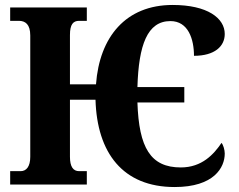

<svg xmlns="http://www.w3.org/2000/svg" viewBox="-20 -744 963 774"><path d="M684 10C843 10 886 -69 886 -125C886 -140 880 -160 873 -168C842 -122 794 -69 709 -69C587 -69 540 -148 534 -331H723V-393H534C539 -563 574 -659 667 -659C739 -659 762 -586 762 -519C845 -519 886 -557 886 -607C886 -671 816 -724 676 -724C487 -724 381 -595 367 -404H262V-603C262 -646 275 -660 299 -660H330V-714H21V-660H56C82 -660 102 -646 102 -601V-112C102 -72 86 -54 63 -54H21V0H330V-54H299C275 -54 262 -72 262 -112V-342H365C371 -128 475 10 684 10Z"/></svg>

Font: Noto Serif Condensed ExtraBold
Style: Regular
Weight: 800
Width: 3
Designer: Monotype Design Team
Foundry: Monotype Imaging Inc.
Version: Version 2.013